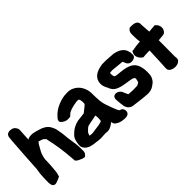

<svg xmlns="http://www.w3.org/2000/svg" viewBox="-7 -1291 1900 1900"><g transform="rotate(-45 943.0 -341.5)"><path d="M4 -96C4 -76 2 -63 7 -42C8 -35 11 -23 22 -15C35 -5 50 -7 64 -13C84 -20 100 -26 111 -32L120 -37L123 -47C125 -57 129 -69 131 -76V-79C132 -83 135 -97 135 -109C140 -159 141 -177 143 -235L144 -260C151 -302 162 -330 181 -361C197 -389 207 -412 224 -426C227 -424 232 -422 235 -421C249 -416 255 -416 271 -408C275 -406 283 -397 294 -386V-382L295 -379C320 -270 332 -186 341 -64L343 -38L348 -32C363 -14 387 -9 395 -4C406 4 420 5 426 6L437 9L446 2C462 -9 470 -26 470 -44V-70L469 -114C466 -159 454 -218 451 -249V-252C451 -254 450 -256 450 -259V-260L444 -318L434 -373C432 -394 416 -424 410 -435C387 -473 347 -494 303 -505C275 -514 211 -537 165 -510C166 -546 169 -588 172 -637V-639C172 -651 169 -660 161 -670C145 -701 105 -705 82 -701C73 -699 63 -694 55 -684C48 -675 46 -666 45 -656V-650C42 -626 39 -600 38 -568C30 -474 25 -374 19 -279L17 -245C14 -226 11 -205 8 -187V-185C5 -147 4 -118 4 -96Z M480 -110C480 -94 486 -76 500 -61C530 -28 574 -21 617 -17H620C633 -17 649 -9 690 -11C716 -11 743 -16 760 -13C769 -12 776 -12 782 -12H784C822 -15 852 -43 868 -53C869 -46 867 -24 892 -9C912 5 936 15 974 18H976C977 18 981 19 991 19C1007 20 1048 16 1050 -23C1052 -41 1043 -65 1020 -73L1012 -74C998 -81 987 -117 972 -154C961 -188 942 -230 938 -267L935 -292C933 -310 933 -343 932 -364V-384C932 -458 895 -524 835 -552C812 -564 792 -567 762 -567C714 -567 679 -558 637 -541C598 -526 555 -499 525 -462C519 -456 506 -443 506 -424V-417L510 -412C529 -386 565 -371 597 -375L616 -376L623 -382L633 -392C650 -408 669 -418 719 -430C750 -437 780 -442 793 -437H795L797 -436C799 -436 812 -414 808 -371V-370C808 -360 778 -340 736 -306C706 -301 676 -298 646 -295L645 -294H643C602 -285 561 -265 533 -237V-236C527 -230 522 -225 516 -220V-219H515C489 -192 483 -148 480 -111ZM620 -108C620 -111 622 -118 627 -131C633 -146 639 -147 657 -167C667 -177 678 -184 691 -187C728 -195 766 -202 801 -209C807 -191 806 -156 801 -131C773 -120 732 -114 693 -110H692C676 -107 662 -105 654 -105C643 -106 630 -106 620 -108Z M1058 -166C1060 -134 1063 -103 1068 -75L1069 -73V-72C1078 -44 1098 -19 1135 -13H1138C1146 -12 1171 -8 1186 -7C1233 -1 1276 5 1318 7C1350 8 1379 1 1404 -17C1419 -28 1441 -40 1454 -67C1465 -84 1470 -107 1470 -128C1470 -142 1472 -162 1469 -184C1462 -242 1444 -294 1379 -317H1378C1371 -319 1365 -322 1362 -323H1360L1359 -324C1335 -331 1313 -334 1285 -337C1263 -339 1228 -342 1213 -347C1209 -351 1206 -358 1203 -366C1202 -375 1200 -392 1201 -404C1208 -405 1214 -406 1222 -407C1228 -407 1235 -408 1238 -408C1266 -407 1292 -401 1328 -399C1339 -398 1355 -397 1369 -395C1369 -395 1370 -393 1370 -392V-391L1384 -358L1385 -357C1395 -339 1416 -329 1438 -331C1457 -332 1487 -341 1490 -369V-371C1490 -373 1490 -375 1489 -381V-402C1487 -411 1484 -421 1481 -431C1464 -480 1415 -503 1366 -513L1365 -514L1259 -521H1250C1229 -521 1199 -522 1179 -515C1178 -514 1169 -514 1165 -512H1164C1151 -508 1136 -504 1120 -495C1096 -482 1062 -454 1059 -402C1056 -371 1068 -347 1077 -328L1085 -314C1088 -301 1096 -287 1107 -273C1115 -263 1125 -257 1135 -251C1191 -220 1272 -221 1322 -206C1335 -201 1341 -197 1343 -188V-177C1343 -177 1343 -175 1342 -173V-172L1341 -171C1337 -154 1339 -155 1334 -142C1325 -136 1316 -131 1305 -125L1244 -123L1181 -127L1161 -171C1156 -194 1125 -227 1088 -220C1059 -214 1055 -187 1058 -166Z M1506 -390C1480 -344 1515 -296 1547 -280L1573 -283C1591 -285 1613 -284 1636 -285C1632 -152 1628 -102 1625 -46V-43C1624 -12 1655 4 1682 9C1711 15 1745 9 1765 -15L1768 -18L1770 -23C1777 -42 1771 -58 1771 -62C1771 -124 1772 -177 1772 -288V-292C1793 -294 1815 -296 1835 -298C1836 -298 1853 -301 1859 -306C1900 -344 1883 -396 1856 -419L1848 -426L1837 -425C1837 -425 1821 -423 1815 -423H1813C1796 -421 1782 -420 1766 -419C1765 -432 1764 -446 1763 -460C1763 -478 1759 -501 1759 -517V-522C1759 -524 1763 -544 1750 -561V-562H1749C1733 -581 1704 -585 1665 -584H1659L1654 -581C1635 -570 1625 -549 1625 -528V-483C1625 -458 1628 -437 1631 -415C1627 -415 1620 -414 1614 -414C1593 -413 1565 -409 1542 -405L1530 -402H1513Z"/></g></svg>

Font: Vapor
Style: Blk
Weight: 900
Foundry: Cannot Into Space Fonts
Version: Version 0.179